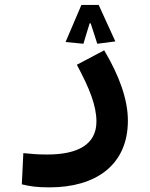

<svg xmlns="http://www.w3.org/2000/svg" viewBox="-20 -540 626 799"><path d="M186.5 239.7C376.5 239.7 512.2 148.4 512.2 -38.1C512.2 -126 476.1 -225.6 413.6 -330.6L299.8 -270.5C353 -171.4 381.3 -100.1 381.3 -34.2C381.3 62.5 301.8 103 176.8 103C132.8 103 114.3 100.6 77.1 97.2L70.8 227.1C106.9 235.8 134.3 239.7 186.5 239.7ZM390.6 -519.5H318.8L252.9 -365.2L327.1 -357.9L353 -442.9H357.4L384.8 -357.9L460 -367.7Z"/></svg>

Font: Cascadia Code
Style: Bold
Weight: 700
Monospace: yes
Designer: Aaron Bell
Foundry: Saja Typeworks
Version: Version 2404.023